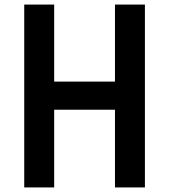

<svg xmlns="http://www.w3.org/2000/svg" viewBox="-20 -820 740 840"><path d="M86 0V-800H217V-463H483V-800H614V0H483V-340H217V0Z"/></svg>

Font: Martian Mono Medium
Style: Regular
Weight: 500
Monospace: yes
Designer: Roman Shamin
Foundry: Evil Martians
Version: Version 1.000; ttfautohint (v1.8.4.7-5d5b)